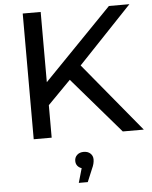

<svg xmlns="http://www.w3.org/2000/svg" viewBox="-62 -751 844 1065"><g transform="rotate(-5 359.5 -218.5)"><path d="M333 -311 601 0H718L400 -385L699 -700H585L205 -309V-700H105V0H205V-181ZM412 107C402.7 98.3 390.3 94 375 94C359.7 94 347.3 98.3 338 107C328.7 115.7 324 126.7 324 140C324 150.7 326.8 159.7 332.5 167C338.2 174.3 346 179.7 356 183L333 263H383L413 191C421.7 173 426 156 426 140C426 126.7 421.3 115.7 412 107Z"/></g></svg>

Font: ICO Headline
Style: Regular
Weight: 500
Designer: Julieta Ulanovsky
Foundry: Julieta Ulanovsky
Version: Version 7.200